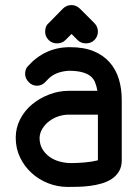

<svg xmlns="http://www.w3.org/2000/svg" viewBox="-20 -737 540 757"><path d="M228 -703Q242 -717 262 -717Q280 -717 295 -703L352 -646Q359 -639 362.5 -630.5Q366 -622 366 -612Q366 -593 352 -579Q345 -572 336.5 -569Q328 -566 319 -566Q299 -566 286 -579L262 -603L238 -579Q231 -572 222.5 -569Q214 -566 205 -566Q185 -566 172 -579Q158 -593 158 -612Q158 -622 161 -630.5Q164 -639 172 -646ZM364 -379Q361 -397 355 -412Q349 -427 336.5 -437Q324 -447 303 -452.5Q282 -458 250 -458Q222 -456 200.5 -446.5Q179 -437 162 -417Q147 -399 126 -399Q107 -399 93 -413.5Q79 -428 79 -446Q79 -454 81.5 -462Q84 -470 90 -476Q123 -513 164.5 -532Q206 -551 256 -551Q311 -551 349.5 -535Q388 -519 412.5 -491Q437 -463 448.5 -425.5Q460 -388 460 -344V-105Q460 -79 449 -61Q438 -43 420.5 -31.5Q403 -20 380.5 -13.5Q358 -7 334 -4Q310 -1 288 -0.5Q266 0 247 0Q207 0 170 -14.5Q133 -29 104.5 -55Q76 -81 59 -116.5Q42 -152 42 -194Q42 -233 59.5 -267Q77 -301 106.5 -325.5Q136 -350 174 -364.5Q212 -379 252 -379ZM366 -285H252Q231 -285 211 -278.5Q191 -272 175 -260Q159 -248 148 -231Q137 -214 136 -194Q136 -168 147 -149.5Q158 -131 175.5 -118.5Q193 -106 215.5 -100Q238 -94 260 -94Q284 -94 313.5 -96.5Q343 -99 366 -105Z"/></svg>

Font: VDS
Style: Regular
Weight: 400
Designer: artmaker
Foundry: artmaker
Version: Version 1.000 2009 initial release